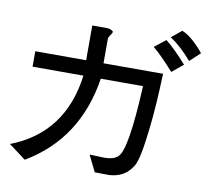

<svg xmlns="http://www.w3.org/2000/svg" viewBox="-90 -878 1180 1067"><g transform="rotate(10 500.0 -345.0)"><path d="M978 -670 920 -616Q859 -688 797 -728L854 -775Q910 -753 978 -670ZM896 -591 833 -539Q758 -623 713 -659L776 -709Q830 -666 896 -591ZM790 -521Q784 -342 770 -218.5Q756 -95 743.5 -45.5Q731 4 718 17Q678 79 595 85H565L511 84L466 -8L548 -5Q602 -5 626 -28Q675 -72 692 -430V-434H454Q400 -85 116 83L20 11Q313 -102 356 -434H69V-521H356V-717H438Q461 -717 475 -703Q475 -695 459 -673L454 -663V-521Z"/></g></svg>

Font: cwTeXHei
Style: Medium
Weight: 500
Version: Version 1.17